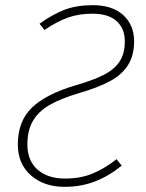

<svg xmlns="http://www.w3.org/2000/svg" viewBox="-20 -713 565 743"><path d="M499 -553Q499 -498 475 -460.5Q451 -423 405 -398.5Q359 -374 284 -352Q213 -331 170.5 -306Q128 -281 107 -244.5Q86 -208 86 -154Q86 -91 125.5 -56.5Q165 -22 231 -22Q291 -22 337.5 -41Q384 -60 431 -97L451 -72Q402 -32 348 -11Q294 10 230 10Q150 10 99.5 -34.5Q49 -79 49 -154Q49 -244 103.5 -296.5Q158 -349 273 -383Q342 -403 382 -423.5Q422 -444 442.5 -474.5Q463 -505 463 -553Q463 -603 431 -631.5Q399 -660 338 -660Q285 -660 243 -645Q201 -630 152 -597L133 -621Q184 -658 230.5 -675.5Q277 -693 339 -693Q415 -693 457 -654.5Q499 -616 499 -553Z"/></svg>

Font: FiraGO UltraLight
Style: Italic
Weight: 200
Italic angle: -8°
Designer: bBox Type GmbH
Foundry: bBox Type GmbH
Version: Version 1.001